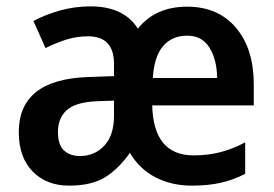

<svg xmlns="http://www.w3.org/2000/svg" viewBox="-20 -573 859 603"><path d="M568 -552Q665 -552 721 -486Q777 -420 777 -308V-242H458Q462 -85 588 -85Q633 -85 672 -95Q711 -105 750 -126V-27Q713 -8 673.5 1Q634 10 582 10Q519 10 468.5 -16Q418 -42 388 -93Q352 -42 309.5 -16Q267 10 197 10Q126 10 82.5 -34.5Q39 -79 39 -158Q39 -323 255 -331L338 -334V-373Q338 -459 256 -459Q222 -459 189.5 -449Q157 -439 123 -422L85 -507Q122 -527 168.5 -540Q215 -553 264 -553Q369 -553 413 -483Q440 -517 478.5 -534.5Q517 -552 568 -552ZM568 -461Q520 -461 492 -428Q464 -395 460 -328H662Q661 -387 637.5 -424Q614 -461 568 -461ZM283 -255Q217 -252 189.5 -227Q162 -202 162 -158Q162 -118 181 -100.5Q200 -83 231 -83Q277 -83 307.5 -115.5Q338 -148 338 -209V-257Z"/></svg>

Font: Noto Sans Gujarati SemiCondensed SemiBold
Style: Regular
Weight: 600
Width: 4
Designer: Jelle Bosma - Monotype Design Team, Universal Thirst
Foundry: Monotype Imaging Inc.
Version: Version 2.106; ttfautohint (v1.8.4.7-5d5b)